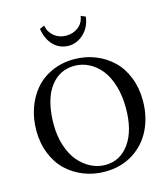

<svg xmlns="http://www.w3.org/2000/svg" viewBox="-129 -989 964 1099"><g transform="rotate(-15 353.5 -439.0)"><path d="M342.8 -621.1Q310.1 -621.1 281 -610.8Q252 -600.6 226.3 -577.6Q200.7 -554.7 182.1 -521Q163.6 -487.3 152.8 -437.7Q142.1 -388.2 142.1 -327.1Q142.1 -257.8 161.1 -200Q180.2 -142.1 211.9 -105Q243.7 -67.9 284.2 -47.4Q324.7 -26.9 369.1 -26.9Q457.5 -26.9 511.7 -103Q565.9 -179.2 565.9 -311Q565.9 -384.3 548.1 -443.8Q530.3 -503.4 499.5 -541.7Q468.8 -580.1 428.5 -600.6Q388.2 -621.1 342.8 -621.1ZM670.9 -328.1Q670.9 -233.4 633.5 -157Q596.2 -80.6 524.4 -35.4Q452.6 9.8 357.9 9.8Q292 9.8 233.6 -12.9Q175.3 -35.6 131.6 -76.9Q87.9 -118.2 62.5 -180.9Q37.1 -243.7 37.1 -318.8Q37.1 -388.2 58.3 -449.7Q79.6 -511.2 118.9 -557.6Q158.2 -604 218 -631.1Q277.8 -658.2 350.1 -658.2Q416.5 -658.2 474.9 -635.3Q533.2 -612.3 576.9 -570.8Q620.6 -529.3 645.8 -466.3Q670.9 -403.3 670.9 -328.1ZM208 -876 235.8 -888.2Q243.2 -848.1 272.9 -824Q302.7 -799.8 344.2 -799.8Q384.8 -799.8 415.3 -822.8Q445.8 -845.7 452.1 -888.2L480 -876Q471.2 -813 431.2 -776.6Q391.1 -740.2 344.2 -740.2Q290.5 -740.2 254.2 -776.6Q217.8 -813 208 -876Z"/></g></svg>

Font: Common Serif News
Style: Regular
Weight: 450
Designer: Philipp H. Poll, Khaled Hosny
Foundry: Stefan Peev, Context Ltd.
Version: Version 1.026